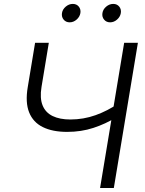

<svg xmlns="http://www.w3.org/2000/svg" viewBox="-20 -942 728 962"><path d="M316.4 -281.2Q243.2 -281.2 194.6 -305.2Q146 -329.1 126 -378.9Q106 -428.7 119.1 -505.9L155.8 -727.5H224.6L188 -506.3Q178.7 -450.2 193.4 -414.1Q208 -377.9 243.7 -360.6Q279.3 -343.3 332.5 -343.3Q398.4 -343.3 459 -365Q519.5 -386.7 573.2 -423.8L562 -354Q509.3 -321.3 448.2 -301.3Q387.2 -281.2 316.4 -281.2ZM481.4 0 602.1 -727.5H670.9L550.3 0ZM531.7 -830.1Q512.7 -830.1 501.5 -843.8Q490.2 -857.4 493.2 -876.5Q496.1 -895.5 512.2 -908.9Q528.3 -922.4 547.4 -922.4Q566.4 -922.4 577.4 -908.9Q588.4 -895.5 585.4 -876.5Q582 -857.4 566.4 -843.8Q550.8 -830.1 531.7 -830.1ZM329.1 -830.1Q310.1 -830.1 298.8 -843.8Q287.6 -857.4 290.5 -876.5Q293.5 -895.5 309.6 -908.9Q325.7 -922.4 344.7 -922.4Q363.8 -922.4 374.8 -908.9Q385.7 -895.5 382.8 -876.5Q379.4 -857.4 363.8 -843.8Q348.1 -830.1 329.1 -830.1Z"/></svg>

Font: Inter 17pt Light
Style: Italic
Weight: 300
Italic angle: -9.3988°
Version: Version 4.001;git-66647c0bb